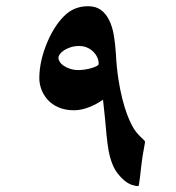

<svg xmlns="http://www.w3.org/2000/svg" viewBox="-20 -511 575 627"><path d="M453.6 -47.9Q453.6 -46.4 452.4 -39.6Q451.2 -32.7 449.5 -23.2Q447.8 -13.7 445.8 -2.4Q443.8 8.8 442.9 18.6Q441.4 27.3 440.2 40.8Q439 54.2 437.3 66.7Q435.5 79.1 434.3 87.9Q433.1 96.7 431.6 96.7Q421.4 96.7 409.4 92.3Q397.5 87.9 386 78.4Q374.5 68.8 363.8 54.9Q353 41 346.2 22.5Q338.9 3.9 334.7 -19Q330.6 -42 328.1 -68.1Q325.7 -94.2 323 -123.5Q320.3 -152.8 316.4 -185.5Q294.4 -169.9 269.3 -160.4Q244.1 -150.9 221.7 -150.9Q192.9 -150.9 171.1 -160.4Q149.4 -169.9 135.5 -185.5Q121.6 -201.2 115 -219.5Q108.4 -237.8 108.4 -255.4Q108.4 -311.5 134.8 -374Q157.2 -426.3 189.2 -458.5Q221.2 -490.7 267.6 -490.7Q292.5 -490.7 309.1 -478.8Q325.7 -466.8 336.2 -445.8Q346.7 -424.8 351.6 -396.5Q356.4 -368.2 358.4 -335.9Q360.8 -290 366.5 -253.7Q372.1 -217.3 379.4 -188.5Q386.7 -159.7 394.8 -138.2Q402.8 -116.7 410.6 -102.1Q417 -89.4 424.8 -79.8Q432.6 -70.3 439 -64.2Q445.3 -58.1 449.5 -54.2Q453.6 -50.3 453.6 -47.9ZM302.2 -302.2Q302.2 -314 297.4 -324.2Q292.5 -334.5 283.9 -342.8Q275.4 -351.1 263.7 -356Q252 -360.8 238.3 -360.8Q223.6 -360.8 211.4 -356.9Q199.2 -353 190.2 -347.4Q181.2 -341.8 176 -335Q170.9 -328.1 170.9 -322.3Q170.9 -315.9 175.3 -308.8Q179.7 -301.8 188.5 -295.9Q197.3 -290 209.5 -286.1Q221.7 -282.2 237.3 -282.2Q247.6 -282.2 259 -284.2Q270.5 -286.1 280.3 -289.1Q290 -292 296.1 -295.4Q302.2 -298.8 302.2 -302.2Z"/></svg>

Font: Accordance
Style: Bold-Italic
Weight: 700
Italic angle: -11°
Version: Version 1.2 (build January 31, 2020) Miklal Software Solutio